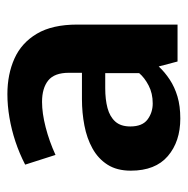

<svg xmlns="http://www.w3.org/2000/svg" viewBox="-14 -790 510 522"><g transform="rotate(-90 241.0 -529.0)"><path d="M179.8 -293.8Q117.2 -293.8 77.6 -327.7Q38 -361.6 38 -428.3Q38 -466.2 54.3 -491.7Q70.6 -517.2 98.3 -532.5Q126 -547.9 160.7 -554.5Q195.5 -561.2 232.3 -561.2H304.1V-596.8Q304.1 -636.1 283.2 -652.9Q262.2 -669.7 225 -669.7Q194.3 -669.7 156.1 -659.9Q117.9 -650.1 80.8 -633.1L54.4 -715.6Q85 -731.4 117.3 -742.1Q149.6 -752.8 182.2 -758.3Q214.8 -763.9 246 -763.9Q299.9 -763.9 342.6 -744.8Q385.4 -725.7 410.3 -683.8Q435.2 -642 435.2 -573.7V-301.3H334.8L321.3 -352.5Q305.6 -335.7 285.5 -322.5Q265.4 -309.2 239.6 -301.5Q213.7 -293.8 179.8 -293.8ZM220.8 -368.8Q248.4 -368.8 269.7 -380Q291 -391.1 303.2 -405.7V-497.9H262.1Q231.5 -497.9 208.2 -491.7Q184.8 -485.4 171.5 -470.6Q158.2 -455.8 158.2 -429.7Q158.2 -397 177.1 -382.9Q196 -368.8 220.8 -368.8Z"/></g></svg>

Font: Comme
Style: Regular
Weight: 400
Designer: Vernon Adams
Foundry: Vernon Adams
Version: Version 1.000;gftools[0.9.27]